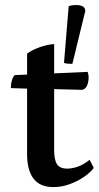

<svg xmlns="http://www.w3.org/2000/svg" viewBox="-20 -748 401 780"><path d="M197 12Q142 12 116 -22.5Q90 -57 90 -122V-388L24 -390Q24 -407 28.5 -422Q33 -437 40 -443L90 -445V-530Q108 -544 139.5 -555.5Q171 -567 200 -569V-450L336 -456Q340 -446 340 -434Q340 -414 333.5 -400Q327 -386 314 -383L200 -386V-138Q200 -99 211.5 -81Q223 -63 253 -63Q274 -63 297.5 -71.5Q321 -80 344 -99L361 -66Q349 -49 323.5 -31Q298 -13 265 -0.5Q232 12 197 12ZM274 -488.5Q264 -488.5 254.5 -489.3Q245 -490.1 240 -492.6L259 -722.6Q267 -725.9 275 -726.8Q283 -727.6 292 -727.6Q304 -727.6 314 -723Q324 -718.5 326 -708.5Q326 -705.2 326 -701Q326 -696.9 323 -689.4Z"/></svg>

Font: Petrona SemiBold
Style: Regular
Weight: 600
Designer: Ringo R. Seeber
Foundry: Ringo R. Seeber
Version: Version 2.001; ttfautohint (v1.8.3)